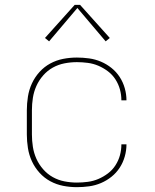

<svg xmlns="http://www.w3.org/2000/svg" viewBox="-20 -766 640 794"><path d="M298 8Q269 8 241 2.5Q213 -3 188 -16.5Q163 -30 143.5 -51.5Q124 -73 112 -99Q100 -125 95.5 -153.5Q91 -182 91 -210V-310Q91 -338 95.5 -366.5Q100 -395 112 -421Q124 -447 143.5 -468.5Q163 -490 188 -503.5Q213 -517 241 -522.5Q269 -528 298 -528Q323 -528 348.5 -524.5Q374 -521 397.5 -511Q421 -501 441 -485Q461 -469 475 -447.5Q489 -426 496 -401Q503 -376 503 -351H482Q482 -374 476 -396Q470 -418 457.5 -437.5Q445 -457 426.5 -471Q408 -485 387 -494Q366 -503 343 -506Q320 -509 298 -509Q272 -509 246.5 -504Q221 -499 198.5 -486.5Q176 -474 158.5 -454Q141 -434 130.5 -410.5Q120 -387 116 -361.5Q112 -336 112 -310V-210Q112 -184 116 -158.5Q120 -133 130.5 -109.5Q141 -86 158.5 -66Q176 -46 198.5 -33.5Q221 -21 246.5 -16Q272 -11 298 -11Q320 -11 343 -14Q366 -17 387 -26Q408 -35 426.5 -49Q445 -63 457.5 -82.5Q470 -102 476 -124Q482 -146 482 -169H503Q503 -144 496 -119Q489 -94 475 -72.5Q461 -51 441 -35Q421 -19 397.5 -9Q374 1 348.5 4.5Q323 8 298 8ZM183 -595 166 -609 289 -746H311L434 -609L417 -595L300 -733Z"/></svg>

Font: Iosevka SS04 Thin Extended
Style: Regular
Weight: 100
Width: 7
Monospace: yes
Designer: Belleve Invis
Foundry: Belleve Invis
Version: Version 19.0.0; ttfautohint (v1.8.4)